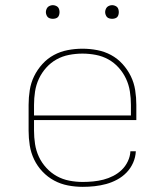

<svg xmlns="http://www.w3.org/2000/svg" viewBox="-20 -717 640 745"><path d="M301 8Q272 8 243.5 2.5Q215 -3 190 -16.5Q165 -30 145 -51Q125 -72 112.5 -98Q100 -124 95.5 -152.5Q91 -181 91 -210V-310Q91 -339 95.5 -367.5Q100 -396 112.5 -421.5Q125 -447 144.5 -468.5Q164 -490 189 -503.5Q214 -517 242.5 -522.5Q271 -528 300 -528Q329 -528 357.5 -522.5Q386 -517 411 -503.5Q436 -490 455.5 -468.5Q475 -447 487.5 -421.5Q500 -396 504.5 -367.5Q509 -339 509 -310V-251H112V-210Q112 -184 116 -158Q120 -132 131 -108.5Q142 -85 160 -65.5Q178 -46 200.5 -33.5Q223 -21 249 -16Q275 -11 301 -11Q321 -11 341.5 -13Q362 -15 381.5 -20Q401 -25 419.5 -34.5Q438 -44 452.5 -58Q467 -72 476 -91Q485 -110 486 -130H507Q506 -107 496.5 -85.5Q487 -64 471 -47.5Q455 -31 434.5 -20Q414 -9 392 -3Q370 3 347 5.5Q324 8 301 8ZM112 -269H488V-310Q488 -336 484 -362Q480 -388 469 -411.5Q458 -435 440.5 -454.5Q423 -474 400.5 -486.5Q378 -499 352 -504Q326 -509 300 -509Q274 -509 248 -504Q222 -499 199.5 -486.5Q177 -474 159.5 -454.5Q142 -435 131 -411.5Q120 -388 116 -362Q112 -336 112 -310ZM415 -644Q410 -644 404.5 -645.5Q399 -647 395.5 -650.5Q392 -654 390 -659.5Q388 -665 388 -670Q388 -675 390 -680.5Q392 -686 395.5 -689.5Q399 -693 404.5 -695Q410 -697 415 -697Q420 -697 425.5 -695Q431 -693 434.5 -689.5Q438 -686 439.5 -680.5Q441 -675 441 -670Q441 -665 439.5 -659.5Q438 -654 434.5 -650.5Q431 -647 425.5 -645.5Q420 -644 415 -644ZM185 -644Q180 -644 174.5 -645.5Q169 -647 165.5 -650.5Q162 -654 160 -659.5Q158 -665 158 -670Q158 -675 160 -680.5Q162 -686 165.5 -689.5Q169 -693 174.5 -695Q180 -697 185 -697Q190 -697 195.5 -695Q201 -693 204.5 -689.5Q208 -686 209.5 -680.5Q211 -675 211 -670Q211 -665 209.5 -659.5Q208 -654 204.5 -650.5Q201 -647 195.5 -645.5Q190 -644 185 -644Z"/></svg>

Font: Iosevka Aile Thin
Style: Regular
Weight: 100
Designer: Belleve Invis
Foundry: Belleve Invis
Version: Version 31.1.0; ttfautohint (v1.8.4)